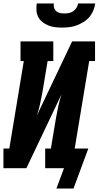

<svg xmlns="http://www.w3.org/2000/svg" viewBox="-31 -975 572 1113"><path d="M329 -815Q308 -815 287.5 -817.5Q267 -820 249 -827.5Q231 -835 215.5 -847Q200 -859 191 -876Q182 -893 180.5 -913.5Q179 -934 182 -955H281Q279 -942 282.5 -930Q286 -918 295 -910Q304 -902 316.5 -899.5Q329 -897 342 -897Q355 -897 368.5 -899.5Q382 -902 393.5 -910Q405 -918 412.5 -930Q420 -942 422 -955H521Q518 -934 509.5 -913.5Q501 -893 486.5 -876Q472 -859 452.5 -847Q433 -835 412.5 -827.5Q392 -820 370.5 -817.5Q349 -815 329 -815ZM395 118H296L340 0H231V-114H264L294 -294Q300 -328 307.5 -362Q315 -396 326 -429L122 0H-11V-114H23L107 -621H88V-735H278V-621H245L215 -441Q209 -407 201.5 -373Q194 -339 183 -306L387 -735H520V-621H486L402 -114H481Z"/></svg>

Font: Iosevka Slab Heavy
Style: Italic
Weight: 900
Italic angle: -9°
Monospace: yes
Designer: Belleve Invis
Foundry: Belleve Invis
Version: Version 11.1.0; ttfautohint (v1.8.3)